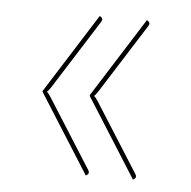

<svg xmlns="http://www.w3.org/2000/svg" viewBox="-37 -478 444 446"><g transform="rotate(5 185.0 -255.0)"><path d="M182.5 -83Q185.5 -78.5 184.8 -75.5Q184 -72.5 181.5 -71L178.5 -69L61.5 -254V-256L178.5 -441L181.5 -439Q184 -437.5 184.8 -434.5Q185.5 -431.5 182.5 -427L80.5 -266Q74.5 -257 71.5 -255Q74.5 -253 80.5 -244ZM292.5 -83Q295.5 -78.5 294.8 -75.5Q294 -72.5 291.5 -71L288.5 -69L171.5 -254V-256L288.5 -441L291.5 -439Q294 -437.5 294.8 -434.5Q295.5 -431.5 292.5 -427L190.5 -266Q184.5 -257 181.5 -255Q184.5 -253 190.5 -244Z"/></g></svg>

Font: Lato 2
Style: Regular
Weight: 100
Designer: Lukasz Dziedzic with Adam Twardoch and Botio Nikoltchev
Foundry: tyPoland Lukasz Dziedzic
Version: Version 2.015; 2015-08-06; http://www.latofonts.com/